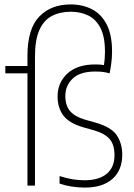

<svg xmlns="http://www.w3.org/2000/svg" viewBox="-20 -838 604 867"><path d="M364 9Q301.5 9 249 -9V-43Q282 -32.5 309 -28.2Q336 -24 362 -24Q426.5 -24 461.8 -53.2Q497 -82.5 497 -137Q497 -186.5 473.8 -211.5Q450.5 -236.5 406 -249L360 -262Q292.5 -281 266.2 -316.2Q240 -351.5 240 -403Q240 -464.5 284.2 -505.8Q328.5 -547 410 -547Q417.5 -547 428 -546.5Q438.5 -546 449.5 -544Q451.5 -558 452.8 -573Q454 -588 454 -604Q454 -672.5 433.5 -712Q413 -751.5 378 -768.2Q343 -785 300 -785Q251 -785 214.5 -766Q178 -747 158 -702.8Q138 -658.5 138 -583V0H104V-507H4V-540H104V-586Q104 -707.5 157 -762.8Q210 -818 299 -818Q352.5 -818 394.8 -796.5Q437 -775 461.5 -728.2Q486 -681.5 486 -605Q486 -576 482 -548.2Q478 -520.5 475 -507Q459.5 -511 445.8 -513Q432 -515 410 -515Q341 -515 308 -483Q275 -451 275 -405Q275 -361.5 296.5 -336.2Q318 -311 363 -298L409 -285Q481 -265 506.5 -228.2Q532 -191.5 532 -139Q532 -69.5 487.8 -30.2Q443.5 9 364 9Z"/></svg>

Font: Encode Sans Condensed Condensed Thin
Style: Regular
Weight: 100
Width: 3
Designer: Multiple Designers
Foundry: Impallari Type
Version: Version 3.000; ttfautohint (v1.8.3) -l 8 -r 50 -G 200 -x 14 